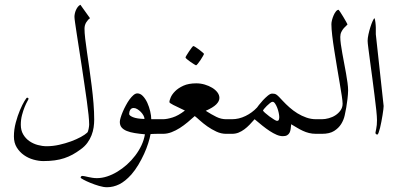

<svg xmlns="http://www.w3.org/2000/svg" viewBox="-20 -559 1662 802"><path d="M373.5 -59.1Q373.5 -43.5 371.1 -26.9Q368.7 -10.3 362.3 6.1Q356 22.5 345 37.6Q334 52.7 316.9 64.9Q299.8 77.6 283.2 86.7Q266.6 95.7 248.3 101.8Q230 107.9 208.7 110.8Q187.5 113.8 161.1 113.8Q141.6 113.8 119.9 107.7Q98.1 101.6 80.1 88.9Q62 76.2 50 56.9Q38.1 37.6 38.1 11.2Q38.1 -18.1 45.9 -47.1Q53.7 -76.2 63.5 -99.1Q73.2 -122.1 82 -136.5Q90.8 -150.9 92.8 -150.9Q99.1 -150.9 99.1 -146Q99.1 -144.5 94 -135.5Q88.9 -126.5 83 -112.1Q77.1 -97.7 72 -78.6Q66.9 -59.6 66.9 -38.1Q66.9 -14.6 76.9 2.4Q86.9 19.5 102.8 30.5Q118.7 41.5 137.7 46.6Q156.7 51.8 174.8 51.8Q200.7 51.8 227.1 45.9Q253.4 40 276.6 31.5Q299.8 22.9 317.6 13.2Q335.4 3.4 344.2 -4.9Q346.2 -6.8 347.7 -11Q349.1 -15.1 350.1 -20.3Q351.1 -25.4 351.8 -30.5Q352.5 -35.6 352.5 -38.6Q352.5 -53.2 349.9 -78.9Q347.2 -104.5 342.8 -136.5Q338.4 -168.5 333 -204.6Q327.6 -240.7 322.3 -276.9Q316.4 -315.4 310.8 -351.3Q305.2 -387.2 300.8 -415.8Q296.4 -444.3 293.7 -463.6Q291 -482.9 291 -488.8Q291 -494.6 292.5 -502Q293.9 -509.3 297.1 -516.6Q300.3 -523.9 304.9 -530Q309.6 -536.1 315.9 -539.1Q316.4 -538.1 322.8 -529.3Q329.1 -520.5 336.4 -510.3L356 -482.9Q347.7 -477.5 340.3 -465.8Q333 -454.1 333 -439Q333 -422.9 335.9 -397.5Q338.9 -372.1 343.5 -340.3Q348.1 -308.6 353.3 -272.7Q358.4 -236.8 363 -200Q367.7 -163.1 370.6 -127Q373.5 -90.8 373.5 -59.1Z M681.6 -30.8Q681.6 -24.9 680.9 -19.5Q680.2 -14.2 677.5 -9.8Q674.8 -5.4 669.4 -2.7Q664.1 0 654.8 0H635.7Q630.4 0 625.7 0.2Q621.1 0.5 617.2 0.5Q612.8 1 608.9 1Q606 17.6 599.1 39.3Q592.3 61 581.8 84Q571.3 106.9 557.9 129.4Q544.4 151.9 528.8 169.9Q502.9 198.7 478 210.9Q453.1 223.1 426.8 223.1Q412.6 223.1 393.6 217.5Q374.5 211.9 357.4 204.8Q340.3 197.8 328.6 191.4Q316.9 185.1 316.9 183.1Q316.9 180.2 318.8 178Q320.8 175.8 324.7 175.8Q328.1 175.8 334.2 177.2Q340.3 178.7 348.4 180.4Q356.4 182.1 365.7 183.6Q375 185.1 384.8 185.1Q405.8 185.1 427.5 178Q449.2 170.9 470.2 158.2Q491.2 145.5 510.3 128.4Q529.3 111.3 544.9 90.8Q560.5 70.3 571 47.9Q581.5 25.4 585.4 2Q562 0 542.7 -3.2Q523.4 -6.3 509.5 -12Q495.6 -17.6 488 -26.6Q480.5 -35.6 480.5 -49.8Q480.5 -56.2 483.9 -67.6Q487.3 -79.1 492.9 -92.3Q498.5 -105.5 505.9 -119.1Q513.2 -132.8 521.2 -143.8Q529.3 -154.8 537.6 -161.9Q545.9 -168.9 553.7 -168.9Q566.4 -168.9 577.1 -157.5Q587.9 -146 595.5 -129.4Q603 -112.8 607.4 -94Q611.8 -75.2 611.8 -61H654.8Q664.1 -61 669.4 -58.3Q674.8 -55.7 677.5 -51.5Q680.2 -47.4 680.9 -42Q681.6 -36.6 681.6 -30.8ZM583.5 -62Q583.5 -68.8 579.1 -76.9Q574.7 -85 567.9 -91.8Q561 -98.6 553.2 -103.3Q545.4 -107.9 538.6 -107.9Q528.8 -107.9 524.2 -100.3Q519.5 -92.8 519.5 -83Q519.5 -76.2 535.4 -69.6Q551.3 -63 583.5 -62Z M969.2 -30.8Q969.2 -24.9 968.5 -19.5Q967.8 -14.2 965.1 -9.8Q962.4 -5.4 957 -2.7Q951.7 0 942.4 0H924.3Q903.8 0 883.8 -9.3Q863.8 -18.6 846.2 -31Q828.6 -43.5 814.9 -55.9Q801.3 -68.4 793.5 -74.2Q779.3 -61.5 763.7 -48.3Q748 -35.2 731.2 -24.4Q714.4 -13.7 696.5 -6.8Q678.7 0 660.6 0H642.6Q633.3 0 627.9 -2.7Q622.6 -5.4 619.9 -9.8Q617.2 -14.2 616.5 -19.5Q615.7 -24.9 615.7 -30.8Q615.7 -36.6 616.5 -42Q617.2 -47.4 619.9 -51.5Q622.6 -55.7 627.9 -58.3Q633.3 -61 642.6 -61H660.6Q677.2 -61 700.9 -68.4Q724.6 -75.7 752.4 -97.2Q720.2 -112.3 703.9 -120.6Q687.5 -128.9 687.5 -132.8Q687.5 -138.7 692.9 -151.6Q698.2 -164.6 711.2 -177.7Q724.1 -190.9 745.8 -200.9Q767.6 -210.9 800.3 -210.9Q817.9 -210.9 835.2 -205.8Q852.5 -200.7 866.2 -192.4Q879.9 -184.1 888.2 -173.1Q896.5 -162.1 896.5 -149.9Q896.5 -136.2 883.1 -122.8Q869.6 -109.4 839.4 -96.2Q863.8 -80.6 883.8 -70.8Q903.8 -61 924.3 -61H942.4Q951.7 -61 957 -58.3Q962.4 -55.7 965.1 -51.5Q967.8 -47.4 968.5 -42Q969.2 -36.6 969.2 -30.8ZM832 -334Q832 -332 827.6 -324.5Q823.2 -316.9 817.6 -308.3Q812 -299.8 806.4 -293Q800.8 -286.1 798.8 -286.1Q797.9 -286.1 790.8 -290.5Q783.7 -294.9 775.6 -300.5Q767.6 -306.2 761.2 -311.5Q754.9 -316.9 754.9 -318.8Q754.9 -320.8 759.5 -328.4Q764.2 -335.9 769.8 -344.5Q775.4 -353 780.8 -359.9Q786.1 -366.7 787.6 -366.7Q789.6 -366.7 796.9 -362.1Q804.2 -357.4 812 -351.6Q819.8 -345.7 825.9 -340.3Q832 -335 832 -334Z M1345.2 -30.8Q1345.2 -24.9 1344.5 -19.5Q1343.8 -14.2 1341.1 -9.8Q1338.4 -5.4 1333 -2.7Q1327.6 0 1318.4 0H1300.3Q1284.2 0 1270.8 -3.4Q1257.3 -6.8 1245.1 -12.5Q1232.9 -18.1 1220.9 -25.4Q1209 -32.7 1196.3 -40Q1195.3 -29.8 1194.1 -20.5Q1192.9 -11.2 1189.5 -4.6Q1186 2 1179.4 5.9Q1172.9 9.8 1161.6 9.8Q1148.9 9.8 1135.3 3.9Q1121.6 -2 1106.7 -11.7Q1091.8 -21.5 1075.9 -34.2Q1060.1 -46.9 1043.5 -61Q1033.2 -49.3 1022.7 -38.3Q1012.2 -27.3 1000.7 -18.8Q989.3 -10.3 976.6 -5.1Q963.9 0 948.7 0H930.7Q921.4 0 916 -2.7Q910.6 -5.4 908 -9.8Q905.3 -14.2 904.5 -19.5Q903.8 -24.9 903.8 -30.8Q903.8 -36.6 904.5 -42Q905.3 -47.4 908 -51.5Q910.6 -55.7 916 -58.3Q921.4 -61 930.7 -61H948.7Q978 -61 1005.6 -74.5Q1033.2 -87.9 1053.7 -109.9Q1054.2 -110.8 1061.3 -120.1Q1068.4 -129.4 1078.1 -139.9Q1087.9 -150.4 1098.4 -159.2Q1108.9 -168 1116.7 -168Q1122.6 -168 1126.5 -167.2Q1130.4 -166.5 1134.8 -163.6Q1139.2 -160.6 1145.3 -154.5Q1151.4 -148.4 1161.1 -137.7Q1173.8 -124 1189.2 -110.4Q1204.6 -96.7 1222.4 -85.7Q1240.2 -74.7 1259.8 -67.9Q1279.3 -61 1300.3 -61H1318.4Q1327.6 -61 1333 -58.3Q1338.4 -55.7 1341.1 -51.5Q1343.8 -47.4 1344.5 -42Q1345.2 -36.6 1345.2 -30.8ZM1146.5 -69.8Q1146.5 -76.7 1144.3 -87.4Q1142.1 -98.1 1138.2 -108.4Q1134.3 -118.7 1129.2 -126.2Q1124 -133.8 1118.7 -133.8Q1114.3 -133.8 1107.7 -128.4Q1101.1 -123 1094.5 -116.7Q1087.9 -110.4 1083.3 -104.5Q1078.6 -98.6 1078.6 -98.1Q1078.6 -95.2 1086.7 -87.9Q1094.7 -80.6 1105 -73Q1115.2 -65.4 1124.5 -59.8Q1133.8 -54.2 1136.7 -54.2Q1143.6 -54.2 1145 -59.6Q1146.5 -64.9 1146.5 -69.8Z M1434.1 -181.2Q1434.1 -173.8 1433.3 -164.3Q1432.6 -154.8 1431.4 -145Q1430.2 -135.3 1428.7 -126Q1427.2 -116.7 1426.3 -109.4Q1423.8 -95.2 1419.7 -76.4Q1415.5 -57.6 1405 -40.8Q1394.5 -23.9 1375.7 -12Q1356.9 0 1324.7 0H1306.6Q1297.4 0 1292 -2.7Q1286.6 -5.4 1283.9 -9.8Q1281.2 -14.2 1280.5 -19.5Q1279.8 -24.9 1279.8 -30.8Q1279.8 -36.6 1280.5 -42Q1281.2 -47.4 1283.9 -51.5Q1286.6 -55.7 1292 -58.3Q1297.4 -61 1306.6 -61H1324.7Q1337.9 -61 1353.3 -65.2Q1368.7 -69.3 1381.3 -77.6Q1394 -85.9 1402.6 -98.1Q1411.1 -110.4 1411.1 -126Q1411.1 -135.3 1407.7 -158.4Q1404.3 -181.6 1398.9 -212.4Q1393.6 -243.2 1387.7 -278.6Q1381.8 -314 1376.5 -347.7Q1371.1 -381.3 1367.7 -410.4Q1364.3 -439.5 1364.3 -458Q1364.3 -465.3 1366.9 -475.6Q1369.6 -485.8 1373.8 -495.4Q1377.9 -504.9 1383.3 -511.5Q1388.7 -518.1 1394.5 -518.1Q1395 -518.1 1401.1 -509Q1407.2 -500 1413.8 -488.8Q1420.4 -477.5 1426 -467.8Q1431.6 -458 1431.6 -457Q1431.6 -456.1 1427 -452.1Q1422.4 -448.2 1416.5 -441.7Q1410.6 -435.1 1406 -425.8Q1401.4 -416.5 1401.4 -404.8Q1401.4 -391.6 1403.8 -374Q1406.2 -356.4 1409.9 -336.2Q1413.6 -315.9 1417.7 -294.2Q1421.9 -272.5 1425.5 -252Q1429.2 -231.4 1431.6 -213.1Q1434.1 -194.8 1434.1 -181.2Z M1582.5 -116.2Q1582.5 -112.3 1581.3 -101.8Q1580.1 -91.3 1577.9 -78.1Q1575.7 -64.9 1573 -50.5Q1570.3 -36.1 1567.4 -24.4Q1564.5 -12.7 1561.5 -4.9Q1558.6 2.9 1556.6 2.9Q1548.3 2.9 1548.3 -4.9Q1548.3 -7.3 1551.5 -21.2Q1554.7 -35.2 1554.7 -57.1Q1554.7 -70.8 1551.8 -98.6Q1548.8 -126.5 1544.4 -161.1Q1540 -195.8 1535.2 -232.9Q1530.3 -270 1525.9 -302.2Q1521.5 -334.5 1518.6 -357.9Q1515.6 -381.3 1515.6 -388.2Q1515.6 -399.4 1519 -415.3Q1522.5 -431.2 1527.1 -445.8Q1531.7 -460.4 1536.6 -471.2Q1541.5 -481.9 1544.4 -482.9Q1545.4 -481.4 1546.4 -476.6Q1547.4 -471.7 1548.1 -465.8Q1548.8 -460 1549.3 -453.9Q1549.8 -447.8 1549.8 -443.8V-416L1582.5 -116.2Z"/></svg>

Font: Scheherazade
Style: Regular
Weight: 400
Designer: SIL International
Foundry: SIL International
Version: Version 2.100 (build 932/914)